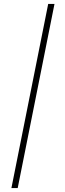

<svg xmlns="http://www.w3.org/2000/svg" viewBox="-20 -762 328 976"><path d="M38 194 225 -742H257L70 194Z"/></svg>

Font: Montserrat ExtraLight
Style: Italic
Weight: 200
Italic angle: -11.3°
Designer: Julieta Ulanovsky
Foundry: Julieta Ulanovsky
Version: Version 9.000; ttfautohint (v1.8.4.7-5d5b)